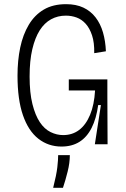

<svg xmlns="http://www.w3.org/2000/svg" viewBox="-20 -692 603 921"><path d="M275 11Q212 11 164 -26.5Q116 -64 90 -139.5Q64 -215 64 -329Q64 -402 77 -464Q90 -526 118 -573Q146 -620 190 -646Q234 -672 297 -672Q345 -672 380 -655.5Q415 -639 438.5 -608.5Q462 -578 474 -536.5Q486 -495 488 -446L432 -437Q433 -488 421.5 -522.5Q410 -557 391 -578Q372 -599 347.5 -608Q323 -617 296 -617Q257 -617 225 -599.5Q193 -582 170.5 -546.5Q148 -511 135 -456Q122 -401 122 -325Q122 -247 135.5 -193Q149 -139 171 -106Q193 -73 222.5 -58.5Q252 -44 283 -44Q327 -44 359.5 -68.5Q392 -93 412 -141Q432 -189 436 -258H310V-311H495V-231L496 0H435L464 -188H451Q442 -123 419.5 -78.5Q397 -34 361 -11.5Q325 11 275 11ZM235 209Q251 146 255 110Q259 74 259 52H315Q315 89 304.5 131Q294 173 282 209Z"/></svg>

Font: Bricolage Grotesque SemiCondensed ExtraLight
Style: Regular
Weight: 250
Width: 4
Designer: Mathieu Triay
Foundry: Atelier Triay
Version: Version 1.000;gftools[0.9.30]